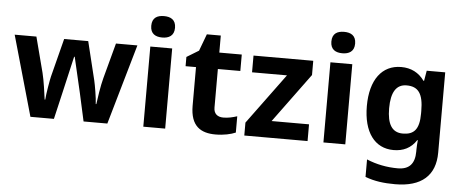

<svg xmlns="http://www.w3.org/2000/svg" viewBox="-59 -911 3140 1303"><g transform="rotate(5 1510.5 -260.0)"><path d="M485 -191 527 0H689L846 -546H700L635 -304C621 -253 607 -158 603 -125H599C598 -162 582 -256 575 -284L511 -546H347L280 -284C275 -264 257 -163 255 -125H251C246 -163 234 -253 221 -304L158 -546H10L165 0H325L369 -189C380 -236 416 -392 425 -432H429C438 -392 475 -236 485 -191Z M1009 -760C964 -760 928 -743 928 -687C928 -632 964 -614 1009 -614C1053 -614 1090 -632 1090 -687C1090 -743 1053 -760 1009 -760ZM1083 -546H934V0H1083Z M1469 -109C1430 -109 1404 -129 1404 -171V-434H1557V-546H1404V-662H1309L1266 -547L1184 -497V-434H1255V-171C1255 -30 1328 10 1426 10C1482 10 1531 -1 1563 -15V-126C1532 -116 1502 -109 1469 -109Z M2053 0V-114H1798L2044 -449V-546H1637V-432H1875L1622 -88V0Z M2236 -760C2191 -760 2155 -743 2155 -687C2155 -632 2191 -614 2236 -614C2280 -614 2317 -632 2317 -687C2317 -743 2280 -760 2236 -760ZM2310 -546H2161V0H2310Z M2643 -556C2512 -556 2433 -451 2433 -272C2433 -95 2510 10 2639 10C2704 10 2757 -14 2794 -71H2798C2796 -52 2794 -26 2794 -4V7C2794 90 2756 131 2679 131C2604 131 2533 117 2466 89V208C2529 232 2593 240 2670 240C2850 240 2943 157 2943 1V-546H2817L2805 -476H2801C2763 -529 2710 -556 2643 -556ZM2690 -435C2770 -435 2804 -388 2804 -271V-253C2804 -145 2768 -107 2692 -107C2619 -107 2585 -161 2585 -270C2585 -380 2620 -435 2690 -435Z"/></g></svg>

Font: Noto Sans Malayalam
Style: Bold
Weight: 700
Designer: Jelle Bosma - Monotype Design Team
Foundry: Monotype Imaging Inc.
Version: Version 2.104